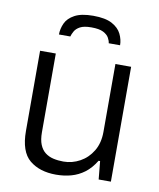

<svg xmlns="http://www.w3.org/2000/svg" viewBox="-83 -789 719 866"><g transform="rotate(10 276.5 -355.5)"><path d="M232 12Q157 12 111 -26Q65 -64 65 -159V-526H137V-166Q137 -131 146 -109Q155 -87 171 -74.5Q187 -62 208.5 -57Q230 -52 255 -52Q295 -52 330.5 -71.5Q366 -91 388 -127.5Q410 -164 410 -215V-526H482V0H426L418 -83H411Q389 -47 361.5 -26.5Q334 -6 301.5 3Q269 12 232 12ZM274 -723Q330 -723 360.5 -706.5Q391 -690 403.5 -664.5Q416 -639 416 -613H364Q363 -624 355.5 -637.5Q348 -651 329.5 -660.5Q311 -670 275 -670Q241 -670 223.5 -660.5Q206 -651 198.5 -637.5Q191 -624 188 -613H136Q136 -639 147.5 -664.5Q159 -690 189.5 -706.5Q220 -723 274 -723Z"/></g></svg>

Font: Archivo SemiBold Light
Style: Regular
Weight: 300
Version: Version 2.001